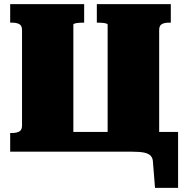

<svg xmlns="http://www.w3.org/2000/svg" viewBox="-20 -730 891 924"><path d="M226 0V-95H647V0ZM29 -710H385V-621H377Q368 -621 357.5 -620Q347 -619 340 -617Q333 -615 333 -611V0H29V-90H39Q59 -90 72.5 -97Q86 -104 86 -126V-585Q86 -607 72.5 -614Q59 -621 39 -621H29ZM446 -710H802V-621H792Q772 -621 759 -614Q746 -607 746 -585V-11H498V-611Q498 -615 491 -617Q484 -619 474 -620Q464 -621 454 -621H446ZM557 0V-95H837V174H726L716 48Q715 30 705 19.5Q695 9 674 4.5Q653 0 616 0Z"/></svg>

Font: Roboto Serif Black
Style: Regular
Weight: 900
Designer: Greg Gazdowicz
Foundry: Commercial Type
Version: Version 1.008